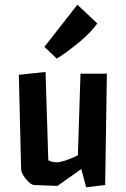

<svg xmlns="http://www.w3.org/2000/svg" viewBox="-20 -796 540 821"><path d="M169.9 -595.7 311 -775.9 396 -695.8Q372.1 -661.1 324.2 -620.1Q259.3 -566.9 222.7 -545.4ZM125.5 -4.9Q112.3 -6.3 96.7 -23.9Q71.3 -50.8 70.3 -74.7L60.5 -476.1L174.8 -488.3L186.5 -110.4Q203.1 -102.1 222.7 -102.1Q251 -102.1 313 -131.8L324.2 -481H437L429.7 -4.9L348.6 4.9L327.6 -73.2L225.6 -1Z"/></svg>

Font: Passero One
Style: Regular
Weight: 400
Designer: Viktoriya Grabowska
Foundry: Viktoriya Grabowska
Version: Version 1.003